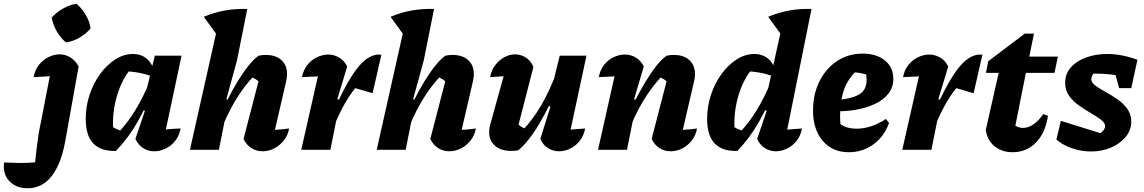

<svg xmlns="http://www.w3.org/2000/svg" viewBox="-146 -802 6127 1028"><path d="M171 -399Q132 -395 99 -392.5Q66 -390 34 -389Q41 -427 62 -454Q83 -481 113 -496Q143 -511 174 -511Q204 -511 231 -494.5Q258 -478 275 -446ZM275 -446 203 -44Q181 76 130.5 141Q80 206 1 206Q-41 206 -71.5 187.5Q-102 169 -116 138Q-130 107 -124 68Q-84 70 -41.5 70.5Q1 71 42 67Q46 27 50.5 -9.5Q55 -46 60 -79Q65 -112 72 -143L130 -442ZM264 -782Q293 -756 313.5 -721.5Q334 -687 339 -650Q316 -622 280.5 -601Q245 -580 207 -575Q179 -598 158 -634Q137 -670 131 -708Q156 -736 191 -756Q226 -776 264 -782Z M475 6Q396 9 354.5 -33Q313 -75 313 -166Q313 -232 333.5 -294Q354 -356 390 -405.5Q426 -455 471.5 -484Q517 -513 566 -513Q606 -513 634.5 -492Q663 -471 676 -433L675 -390Q604 -419 511 -421L559 -439Q534 -411 514 -373Q494 -335 481 -291.5Q468 -248 462.5 -202Q457 -156 460 -110L448 -128Q463 -118 479 -110.5Q495 -103 513 -100L492 -97Q538 -146 579 -213Q620 -280 656 -367L681 -342Q641 -239 592 -152Q543 -65 475 6ZM726 -33 699 -104Q728 -108 758.5 -110.5Q789 -113 821 -114Q814 -76 792.5 -48.5Q771 -21 741 -6.5Q711 8 680 8Q648 8 621.5 -8.5Q595 -25 579 -58L630 -209L613 -215L683 -504H826Z M1026 -76 1013 -135Q1037 -197 1065.5 -255Q1094 -313 1124 -362.5Q1154 -412 1183.5 -449Q1213 -486 1239 -504Q1249 -506 1258.5 -507Q1268 -508 1276 -508Q1330 -508 1360.5 -480.5Q1391 -453 1391 -405Q1391 -396 1389.5 -386.5Q1388 -377 1386 -366L1326 -107Q1352 -108 1368 -110Q1384 -112 1402 -114Q1395 -76 1372.5 -48.5Q1350 -21 1320.5 -6.5Q1291 8 1260 8Q1228 8 1201 -8.5Q1174 -25 1158 -58L1241 -378L1252 -354Q1237 -369 1223 -378Q1209 -387 1190 -392L1218 -400Q1160 -341 1112.5 -261Q1065 -181 1026 -76ZM871 0 1030 -709 1178 -754 1123 -479 1066 -271 1079 -266 1026 0ZM1020 -609 945 -712Q1002 -736 1059.5 -746Q1117 -756 1178 -754Z M1467 0 1573 -468 1593 -397Q1570 -394 1544.5 -392.5Q1519 -391 1471 -389Q1478 -427 1499.5 -454Q1521 -481 1551 -495.5Q1581 -510 1612 -510Q1642 -510 1669.5 -494Q1697 -478 1713 -446L1660 -271L1676 -266L1623 0ZM1623 -76 1609 -135Q1667 -274 1715.5 -359Q1764 -444 1808 -479.5Q1852 -515 1896 -509L1849 -303L1756 -330Q1720 -286 1687 -223.5Q1654 -161 1623 -76Z M2026 -76 2013 -135Q2037 -197 2065.5 -255Q2094 -313 2124 -362.5Q2154 -412 2183.5 -449Q2213 -486 2239 -504Q2249 -506 2258.5 -507Q2268 -508 2276 -508Q2330 -508 2360.5 -480.5Q2391 -453 2391 -405Q2391 -396 2389.5 -386.5Q2388 -377 2386 -366L2326 -107Q2352 -108 2368 -110Q2384 -112 2402 -114Q2395 -76 2372.5 -48.5Q2350 -21 2320.5 -6.5Q2291 8 2260 8Q2228 8 2201 -8.5Q2174 -25 2158 -58L2241 -378L2252 -354Q2237 -369 2223 -378Q2209 -387 2190 -392L2218 -400Q2160 -341 2112.5 -261Q2065 -181 2026 -76ZM1871 0 2030 -709 2178 -754 2123 -479 2066 -271 2079 -266 2026 0ZM2020 -609 1945 -712Q2002 -736 2059.5 -746Q2117 -756 2178 -754Z M2710 -444 2628 -125 2615 -149Q2629 -134 2644.5 -124Q2660 -114 2678 -110L2650 -102Q2706 -160 2752.5 -239.5Q2799 -319 2838 -427L2851 -368Q2827 -305 2799 -247Q2771 -189 2741.5 -139.5Q2712 -90 2683 -53.5Q2654 -17 2628 3Q2609 6 2591 6Q2537 6 2505 -21Q2473 -48 2473 -94Q2473 -115 2479 -136L2571 -468L2650 -403Q2601 -398 2559.5 -394.5Q2518 -391 2478 -389Q2485 -427 2506 -454Q2527 -481 2555 -496Q2583 -511 2612 -511Q2642 -511 2668.5 -494.5Q2695 -478 2710 -444ZM2747 -58 2801 -231 2785 -237 2851 -504H2994L2893 -33L2865 -104Q2897 -107 2926.5 -109.5Q2956 -112 2987 -114Q2980 -76 2958.5 -48.5Q2937 -21 2907.5 -6.5Q2878 8 2847 8Q2816 8 2789 -8.5Q2762 -25 2747 -58Z M3343 -58 3426 -378 3437 -354Q3422 -369 3408 -378Q3394 -387 3374 -392L3403 -400Q3346 -341 3297.5 -261Q3249 -181 3211 -76L3198 -135Q3221 -197 3250 -255Q3279 -313 3309 -362.5Q3339 -412 3368 -449Q3397 -486 3424 -504Q3434 -506 3443 -507Q3452 -508 3461 -508Q3514 -508 3544.5 -480.5Q3575 -453 3575 -405Q3575 -396 3574 -386.5Q3573 -377 3570 -366L3510 -107Q3537 -108 3553 -110Q3569 -112 3586 -114Q3579 -76 3557 -48.5Q3535 -21 3505.5 -6.5Q3476 8 3444 8Q3413 8 3386 -8.5Q3359 -25 3343 -58ZM3056 0 3161 -468 3182 -397Q3159 -394 3133.5 -392.5Q3108 -391 3060 -389Q3067 -427 3088 -454Q3109 -481 3139 -495.5Q3169 -510 3200 -510Q3231 -510 3258 -494Q3285 -478 3301 -446L3249 -271L3264 -266L3211 0Z M4054 -34 4026 -104Q4058 -107 4087 -109.5Q4116 -112 4148 -114Q4141 -76 4119.5 -48.5Q4098 -21 4068 -6.5Q4038 8 4008 8Q3977 8 3950 -8.5Q3923 -25 3908 -58L3959 -209L3942 -215L4051 -709L4199 -754ZM3802 6Q3723 9 3681.5 -33Q3640 -75 3640 -166Q3640 -232 3660.5 -294Q3681 -356 3717 -405.5Q3753 -455 3798.5 -484Q3844 -513 3893 -513Q3933 -513 3961.5 -492Q3990 -471 4003 -433L4002 -390Q3931 -419 3838 -421L3886 -439Q3861 -411 3841 -373Q3821 -335 3808 -291.5Q3795 -248 3789.5 -202Q3784 -156 3787 -110L3775 -128Q3790 -118 3806 -110.5Q3822 -103 3840 -100L3819 -97Q3865 -146 3906 -213Q3947 -280 3983 -367L4008 -342Q3968 -239 3919 -152Q3870 -65 3802 6ZM4042 -609 3967 -712Q4024 -736 4081 -746Q4138 -756 4199 -754ZM4125 -772H4126V-771Z M4399 13Q4311 13 4259 -48Q4207 -109 4207 -211Q4207 -276 4226.5 -331Q4246 -386 4281.5 -427.5Q4317 -469 4365.5 -492Q4414 -515 4471 -515Q4547 -515 4592 -478.5Q4637 -442 4637 -379Q4637 -334 4610.5 -300.5Q4584 -267 4538.5 -245.5Q4493 -224 4435 -214Q4377 -204 4315 -207V-264Q4413 -272 4453.5 -296Q4494 -320 4494 -374Q4494 -406 4483 -433L4526 -392Q4496 -404 4464.5 -410Q4433 -416 4400 -415L4443 -426Q4413 -399 4392.5 -364Q4372 -329 4362 -282Q4352 -235 4352 -174Q4352 -155 4354.5 -134.5Q4357 -114 4363 -94L4339 -151Q4355 -132 4381.5 -122.5Q4408 -113 4441 -113Q4478 -113 4518 -126Q4558 -139 4597 -165L4614 -144Q4589 -72 4531 -29.5Q4473 13 4399 13Z M4685 0 4791 -468 4811 -397Q4788 -394 4762.5 -392.5Q4737 -391 4689 -389Q4696 -427 4717.5 -454Q4739 -481 4769 -495.5Q4799 -510 4830 -510Q4860 -510 4887.5 -494Q4915 -478 4931 -446L4878 -271L4894 -266L4841 0ZM4841 -76 4827 -135Q4885 -274 4933.5 -359Q4982 -444 5026 -479.5Q5070 -515 5114 -509L5067 -303L4974 -330Q4938 -286 4905 -223.5Q4872 -161 4841 -76Z M5275 13Q5218 13 5179 -19Q5140 -51 5132 -106L5207 -438H5352L5278 -67L5276 -139Q5302 -117 5331 -117Q5358 -117 5386 -135.5Q5414 -154 5440 -191L5465 -182Q5451 -90 5400.5 -38.5Q5350 13 5275 13ZM5133 -412 5145 -474 5341 -622H5390L5365 -499H5518L5500 -412Z M5510 -55 5534 -155 5768 -82H5728Q5740 -85 5749.5 -92Q5759 -99 5765 -108Q5771 -117 5771 -127Q5771 -144 5749.5 -160.5Q5728 -177 5696 -195.5Q5664 -214 5632.5 -236Q5601 -258 5579 -288Q5557 -318 5557 -358Q5557 -406 5587 -440.5Q5617 -475 5668.5 -494Q5720 -513 5783 -513Q5822 -513 5863 -505Q5904 -497 5944 -482L5893 -387Q5853 -397 5809 -402.5Q5765 -408 5719 -408Q5701 -408 5682.5 -407.5Q5664 -407 5646 -405L5717 -415Q5707 -408 5702 -397.5Q5697 -387 5697 -377Q5697 -360 5718.5 -344Q5740 -328 5772 -310.5Q5804 -293 5836 -271Q5868 -249 5889.5 -219.5Q5911 -190 5911 -150Q5911 -106 5882 -70Q5853 -34 5804 -12.5Q5755 9 5696 9Q5644 9 5594 -8Q5544 -25 5510 -55ZM5846 -330 5805 -482H5944L5911 -330Z"/></svg>

Font: Piazzolla Thin Black
Style: Italic
Weight: 900
Italic angle: -11.3°
Version: Version 2.005